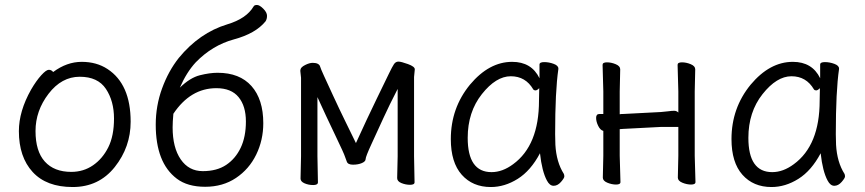

<svg xmlns="http://www.w3.org/2000/svg" viewBox="-20 -735 3484 773"><path d="M267 -43Q316 -43 354.5 -69.5Q393 -96 416 -142Q439 -188 439 -258Q439 -328 406.5 -377Q374 -426 301 -426Q228 -426 175.5 -357.5Q123 -289 123 -207.5Q123 -126 160.5 -84.5Q198 -43 267 -43ZM194 -445Q249 -486 309 -486Q369 -486 413 -457Q506 -396 506 -245Q506 -143 442 -62.5Q378 18 272.5 18Q167 18 111.5 -42.5Q56 -103 56 -207Q56 -287 105 -374Q126 -410 146 -432Q166 -454 176.5 -454Q187 -454 194 -445Z M678 -277Q675 -244 675 -222Q675 -141 707.5 -93.5Q740 -46 796.5 -46Q853 -46 890.5 -71Q928 -96 949 -140Q970 -184 970 -246Q970 -308 940.5 -344Q911 -380 851 -380Q747 -380 678 -277ZM704 -382Q745 -422 784.5 -432Q824 -442 856 -442Q945 -442 992.5 -388.5Q1040 -335 1040 -239Q1040 -171 1011.5 -112.5Q983 -54 930 -18.5Q877 17 806 17Q735 17 692 -15.5Q649 -48 628 -102.5Q607 -157 607 -233Q607 -309 632.5 -379Q658 -449 700 -502Q783 -603 895 -637Q972 -660 1001 -709Q1004 -715 1014.5 -715Q1025 -715 1040 -700Q1055 -685 1055 -671.5Q1055 -658 1049 -649Q1009 -600 922 -576.5Q835 -553 768 -484Q731 -444 704 -382Z M1579 -18 1581 -106V-377Q1547 -311 1523.5 -259.5Q1500 -208 1476 -156Q1452 -104 1452 -94.5Q1452 -85 1437 -78.5Q1422 -72 1401 -72Q1380 -72 1376 -85L1369 -104Q1366 -115 1329.5 -191Q1293 -267 1258 -344V-106L1260 -1Q1260 10 1241 10Q1222 10 1206 3Q1190 -4 1190 -16L1192 -106V-422L1189 -450L1190 -456Q1192 -465 1209 -473.5Q1226 -482 1239 -482Q1252 -482 1259.5 -478Q1267 -474 1269 -466.5Q1271 -459 1284 -430.5Q1297 -402 1321.5 -349Q1346 -296 1370 -247Q1394 -198 1413 -159Q1459 -260 1496.5 -337Q1534 -414 1546.5 -440Q1559 -466 1566 -476.5Q1573 -487 1584 -487Q1595 -487 1622.5 -477Q1650 -467 1650 -456L1647 -425V-106L1649 -1Q1649 9 1631 9Q1613 9 1596 2Q1579 -5 1579 -18Z M1863 -180Q1863 -42 1959 -42Q2003 -42 2046 -74Q2150 -150 2150 -330Q2150 -355 2151 -380Q2142 -371 2136 -371Q2130 -371 2127 -375Q2096 -428 2036.5 -428Q1977 -428 1920 -356Q1863 -284 1863 -180ZM2228 -457Q2215 -368 2215 -195Q2215 -179 2216 -152Q2220 -82 2250 -35Q2252 -31 2252 -24.5Q2252 -18 2238.5 -2.5Q2225 13 2209 13Q2193 13 2182 -8Q2162 -45 2154 -118Q2117 -48 2064.5 -15Q2012 18 1956 18Q1883 18 1839 -31.5Q1795 -81 1795 -175Q1795 -300 1872 -394Q1949 -486 2042 -486Q2120 -486 2152 -420V-475Q2152 -485 2171 -485Q2190 -485 2209 -478Q2228 -471 2228 -459Z M2709 -20 2711 -108V-224H2642L2488 -216L2475 -215V-108L2478 -2Q2478 8 2460.5 8Q2443 8 2425 0.5Q2407 -7 2407 -20L2409 -108V-208Q2397 -211 2388.5 -228Q2380 -245 2380 -260.5Q2380 -276 2393 -276H2409V-367L2406 -474Q2406 -484 2423.5 -484Q2441 -484 2459 -476.5Q2477 -469 2477 -456L2475 -367V-275Q2478 -276 2482 -276H2487L2641 -284Q2656 -285 2670.5 -287Q2685 -289 2694.5 -289Q2704 -289 2711 -282V-367L2708 -474Q2708 -484 2725.5 -484Q2743 -484 2761 -476.5Q2779 -469 2779 -456L2777 -367V-108L2780 -2Q2780 8 2762.5 8Q2745 8 2727 0.5Q2709 -7 2709 -20Z M2993 -180Q2993 -42 3089 -42Q3133 -42 3176 -74Q3280 -150 3280 -330Q3280 -355 3281 -380Q3272 -371 3266 -371Q3260 -371 3257 -375Q3226 -428 3166.5 -428Q3107 -428 3050 -356Q2993 -284 2993 -180ZM3358 -457Q3345 -368 3345 -195Q3345 -179 3346 -152Q3350 -82 3380 -35Q3382 -31 3382 -24.5Q3382 -18 3368.5 -2.5Q3355 13 3339 13Q3323 13 3312 -8Q3292 -45 3284 -118Q3247 -48 3194.5 -15Q3142 18 3086 18Q3013 18 2969 -31.5Q2925 -81 2925 -175Q2925 -300 3002 -394Q3079 -486 3172 -486Q3250 -486 3282 -420V-475Q3282 -485 3301 -485Q3320 -485 3339 -478Q3358 -471 3358 -459Z"/></svg>

Font: LXGW WenKai Lite
Style: Regular
Weight: 400
Designer: LXGW / Fontworks Inc.
Foundry: LXGW / Fontworks Inc.
Version: Version 1.511; March 25, 2025